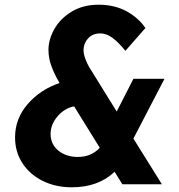

<svg xmlns="http://www.w3.org/2000/svg" viewBox="-20 -783 760 816"><path d="M547 -194 668 0H500L467 -53Q398 13 285 13Q216 13 161 -14.5Q106 -42 75 -90Q44 -138 44 -199Q44 -279 98 -341Q152 -403 233 -430L230 -436Q214 -462 200 -498Q186 -534 186 -571Q186 -615 211 -659.5Q236 -704 284.5 -733.5Q333 -763 399 -763Q466 -763 517 -735.5Q568 -708 598 -664L513 -567Q483 -604 457.5 -622.5Q432 -641 407 -641Q373 -641 354 -619.5Q335 -598 335 -570Q335 -553 343.5 -531Q352 -509 359 -498L476 -309L547 -448H679ZM404 -155 295 -331Q254 -323 224.5 -288.5Q195 -254 195 -214Q195 -170 228 -143Q261 -116 311 -116Q368 -116 404 -155Z"/></svg>

Font: Josefin Sans
Style: Bold Italic
Weight: 700
Italic angle: -7°
Designer: Santiago Orozco
Foundry: Typemade
Version: Version 2.000